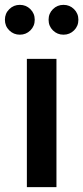

<svg xmlns="http://www.w3.org/2000/svg" viewBox="-47 -766 341 786"><path d="M184.1 -524.9V0H63V-524.9ZM-9 -641.6Q-26.9 -659.2 -26.9 -685.1Q-26.9 -710.9 -9 -728.5Q8.8 -746.1 34.2 -746.1Q59.6 -746.1 77.4 -728.5Q95.2 -710.9 95.2 -685.1Q95.2 -659.2 77.4 -641.6Q59.6 -624 34.2 -624Q8.8 -624 -9 -641.6ZM169.7 -641.6Q151.9 -659.2 151.9 -685.1Q151.9 -710.9 169.7 -728.5Q187.5 -746.1 212.9 -746.1Q238.3 -746.1 256.1 -728.5Q273.9 -710.9 273.9 -685.1Q273.9 -659.2 256.1 -641.6Q238.3 -624 212.9 -624Q187.5 -624 169.7 -641.6Z"/></svg>

Font: Nacelle SemiBold
Style: Regular
Weight: 600
Designer: Sora Sagano
Foundry: Sora Sagano
Version: Version 1.000;FEAKit 1.0